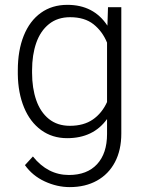

<svg xmlns="http://www.w3.org/2000/svg" viewBox="-20 -558 595 789"><path d="M82.5 120.6 115.2 85Q176.3 161.1 263.2 161.1Q337.9 161.1 378.9 116.7Q419.9 72.3 419.9 -7.3V-68.8Q363.3 9.8 255.9 9.8Q194.8 9.8 149.2 -23.4Q103.5 -56.6 78.9 -116.2Q54.2 -175.8 53.2 -252.9V-269Q53.2 -350.6 77.6 -411.4Q102.1 -472.2 147.9 -505.1Q193.8 -538.1 256.8 -538.1Q365.2 -538.1 421.4 -452.6L423.8 -528.3H478.5V-9.3Q478.5 58.6 452.4 108.2Q426.3 157.7 378.4 184.3Q330.6 210.9 266.6 210.9Q214.4 210.9 163.8 187.5Q113.3 164.1 82.5 120.6ZM111.8 -258.8Q111.8 -195.8 128.9 -146.5Q146 -97.2 180.9 -69.1Q215.8 -41 267.1 -41Q324.2 -41 361.8 -67.1Q399.4 -93.3 419.9 -138.7V-382.8Q400.9 -429.2 364.3 -458.3Q327.6 -487.3 268.1 -487.3Q216.3 -487.3 181.2 -459Q146 -430.7 128.9 -381.6Q111.8 -332.5 111.8 -269Z"/></svg>

Font: Mardoto Light
Style: Regular
Weight: 400
Designer: Christian Robertson, Vahan Hovhannisyan
Foundry: Google
Version: Version 1.000